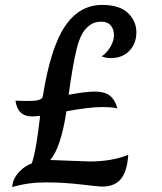

<svg xmlns="http://www.w3.org/2000/svg" viewBox="-20 -739 660 780"><path d="M43 -330 77 -329Q90 -329 98.5 -329Q107 -329 115.5 -329.5Q124 -330 129.5 -331Q135 -332 140 -334Q152 -338 154 -348Q185 -544 243.5 -631.5Q302 -719 395 -719Q466 -719 500 -686Q534 -653 534 -608Q534 -563 506 -533Q478 -503 430 -503Q411 -503 393 -510Q414 -524 428.5 -548.5Q443 -573 443 -596.5Q443 -620 430 -635.5Q417 -651 391 -651Q365 -651 346.5 -638Q328 -625 315.5 -604.5Q303 -584 292 -543Q275 -474 259 -354Q328 -367 366 -367Q404 -367 425.5 -351Q447 -335 457 -298Q442 -304 392.5 -304Q343 -304 250 -287Q227 -138 184 -89L344 -83Q434 -83 501 -110Q497 -45 472 -13Q447 19 394 19Q382 19 310.5 10.5Q239 2 166 2Q93 2 30 21Q30 -18 72 -54Q88 -67 109 -75Q127 -125 143 -268Q119 -266 111 -266Q51 -266 43 -330Z"/></svg>

Font: Merienda
Style: Regular
Weight: 400
Designer: Eduardo Rodriguez Tunni
Foundry: Eduardo Rodriguez Tunni
Version: Version 1.001